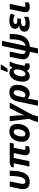

<svg xmlns="http://www.w3.org/2000/svg" viewBox="2110 -2946 1076 5337"><g transform="rotate(-90 2648.5 -278.0)"><path d="M260 10C543 10 572 -298 572 -546H425C425 -222 363 -110 274 -110C228 -110 205 -135 205 -186C205 -204 207 -224 212 -245L275 -546H129L66 -249C61 -224 58 -199 58 -176C58 -65 120 10 260 10Z M779 -434 686 0H835L927 -434H1061L1007 -169C1003 -148 1000 -129 1000 -112C1000 -33 1047 10 1132 10C1189 10 1226 -2 1253 -17V-123C1232 -114 1212 -107 1189 -107C1164 -107 1152 -119 1152 -142C1152 -149 1153 -159 1156 -170L1209 -434H1326L1349 -546H772L676 -506L662 -434Z M1584 10C1782 10 1872 -156 1872 -340C1872 -476 1792 -556 1665 -556C1470 -556 1375 -393 1375 -200C1375 -70 1461 10 1584 10ZM1596 -110C1547 -110 1523 -140 1523 -200C1523 -298 1565 -436 1654 -436C1706 -436 1724 -395 1724 -340C1724 -223 1678 -110 1596 -110Z M1925 240H2082C2101 151 2133 65 2197 -52L2466 -546H2308L2187 -304C2162 -253 2134 -195 2117 -148H2113C2113 -195 2113 -250 2109 -302L2090 -546H1946L2014 -7C1970 76 1941 157 1925 240Z M2522 240 2551 103C2562 48 2570 0 2577 -51C2604 -15 2647 10 2703 10C2757 10 2803 -6 2841 -38C2917 -101 2959 -213 2959 -344C2959 -471 2889 -556 2756 -556C2580 -556 2521 -453 2487 -288L2376 240ZM2682 -109C2650 -109 2626 -123 2609 -152L2636 -281C2657 -386 2690 -437 2747 -437C2788 -437 2810 -403 2810 -346C2810 -267 2770 -109 2682 -109Z M3196 10C3235 10 3267 2 3290 -15C3313 -31 3333 -50 3351 -71H3355C3370 -14 3413 10 3474 10C3511 10 3540 2 3555 -5V-121C3547 -118 3534 -115 3523 -115C3503 -115 3493 -126 3493 -147C3493 -154 3494 -163 3496 -173L3529 -329C3538 -374 3551 -416 3568 -455C3584 -494 3598 -525 3609 -546H3485C3466 -527 3448 -493 3437 -472H3433C3406 -520 3375 -556 3304 -556C3253 -556 3209 -540 3170 -508C3093 -444 3047 -328 3047 -188C3047 -52 3109 10 3196 10ZM3261 -109C3218 -109 3196 -140 3196 -202C3196 -309 3249 -437 3325 -437C3368 -437 3388 -403 3388 -351C3388 -316 3380 -270 3369 -235C3349 -162 3314 -109 3261 -109ZM3400 -606C3451 -669 3492 -732 3524 -784V-796H3385C3368 -746 3336 -666 3312 -621V-606Z M3667 -176C3667 -73 3731 1 3876 14L3828 240H3969L4017 14C4328 -13 4373 -266 4373 -546H4226C4226 -246 4163 -125 4042 -105L4181 -759H4040L3901 -103C3845 -106 3814 -135 3814 -186C3814 -204 3816 -224 3821 -245L3884 -546H3738L3675 -249C3670 -224 3667 -199 3667 -176Z M4653 10C4740 10 4801 -5 4849 -29V-149C4805 -126 4754 -105 4677 -105C4620 -105 4591 -124 4591 -162C4591 -207 4641 -233 4717 -233H4789L4811 -336H4745C4681 -336 4649 -352 4649 -385C4649 -428 4691 -446 4747 -446C4806 -446 4848 -429 4895 -406L4940 -514C4891 -541 4827 -556 4743 -556C4623 -556 4515 -514 4515 -394C4515 -342 4552 -306 4596 -289V-285C4500 -269 4436 -227 4436 -134C4436 -87 4456 -52 4496 -27C4536 -2 4588 10 4653 10Z M5119 10C5174 10 5218 -1 5249 -16V-126C5218 -115 5197 -109 5170 -109C5142 -109 5128 -121 5128 -144C5128 -152 5130 -165 5134 -184L5210 -546H5063L4988 -193C4979 -152 4977 -132 4977 -116C4977 -21 5032 10 5119 10Z"/></g></svg>

Font: BC Sans
Style: Bold Italic
Weight: 700
Italic angle: -12°
Designer: Monotype Design Team
Province of B.C.
Foundry: Monotype Imaging Inc.
Version: Version 2.000;GOOG;noto-source:20170915:90ef993387c0